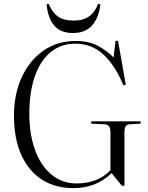

<svg xmlns="http://www.w3.org/2000/svg" viewBox="-20 -955 763 989"><path d="M358 14Q265 14 196.5 -29.5Q128 -73 90 -156.5Q52 -240 52 -359Q52 -470 92 -557Q132 -644 203.5 -694Q275 -744 370 -744Q438 -744 485 -718.5Q532 -693 565 -659L575 -745H588L628 -518L615 -516Q576 -614 515 -672Q454 -730 368 -730Q294 -730 241 -686.5Q188 -643 159.5 -562Q131 -481 131 -368Q131 -265 160 -184Q189 -103 244 -56.5Q299 -10 375 -10Q427 -10 471 -26.5Q515 -43 549 -78V-270Q549 -294 542 -304Q535 -314 516 -315L450 -318V-330H704V-318L650 -315Q634 -314 627.5 -305Q621 -296 621 -268V2H608L555 -63Q475 14 358 14ZM356 -785Q292 -785 259.5 -823Q227 -861 220 -933L231 -935Q249 -891 278.5 -870Q308 -849 359 -849Q411 -849 441 -872Q471 -895 485 -935L497 -933Q490 -867 456 -826Q422 -785 356 -785Z"/></svg>

Font: Literata 72pt Light
Style: Regular
Weight: 300
Designer: Latin by Veronika Burian and Jose Scaglione. Greek by Irene Vlachou. Cyrillic by Vera Evstafieva.
Foundry: TypeTogether
Version: Version 3.002